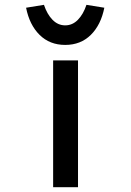

<svg xmlns="http://www.w3.org/2000/svg" viewBox="-20 -775 543 795"><path d="M200 0V-525H303V0ZM250 -589Q186 -589 144 -630.5Q102 -672 88 -743L162 -755Q175 -716 197.5 -693Q220 -670 250 -670Q280 -670 302.5 -693Q325 -716 338 -755L412 -743Q398 -672 356 -630.5Q314 -589 250 -589Z"/></svg>

Font: Lexend Zetta
Style: Regular
Weight: 400
Designer: Bonnie Shaver-Troup, Thomas Jockin
Foundry: Lexend
Version: Version 1.007